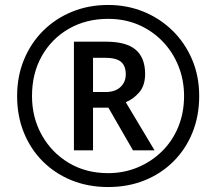

<svg xmlns="http://www.w3.org/2000/svg" viewBox="-20 -744 872 774"><path d="M416 10Q336 10 269 -17Q202 -44 152.5 -93.5Q103 -143 76 -210Q49 -277 49 -357Q49 -436 76.5 -503Q104 -570 153.5 -619.5Q203 -669 270 -696.5Q337 -724 416 -724Q492 -724 558.5 -697Q625 -670 675.5 -620.5Q726 -571 754.5 -504Q783 -437 783 -357Q783 -277 756 -210Q729 -143 679.5 -93.5Q630 -44 563 -17Q496 10 416 10ZM416 -46Q479 -46 534.5 -69Q590 -92 632.5 -133.5Q675 -175 698.5 -232Q722 -289 722 -357Q722 -421 699.5 -477.5Q677 -534 635.5 -577Q594 -620 538.5 -644Q483 -668 416 -668Q327 -668 257.5 -628Q188 -588 148.5 -518Q109 -448 109 -357Q109 -270 148.5 -199.5Q188 -129 257 -87.5Q326 -46 416 -46ZM278 -138V-576H407Q489 -576 527 -543.5Q565 -511 565 -446Q565 -399 541 -371.5Q517 -344 487 -332L603 -138H516L417 -310H355V-138ZM405 -373Q444 -373 465.5 -393Q487 -413 487 -444Q487 -479 467.5 -495Q448 -511 404 -511H355V-373Z"/></svg>

Font: Noto Sans Bengali Medium
Style: Regular
Weight: 500
Designer: Jelle Bosma - Monotype Design Team
Foundry: Monotype Imaging Inc.
Version: Version 2.003; ttfautohint (v1.8.4.7-5d5b)